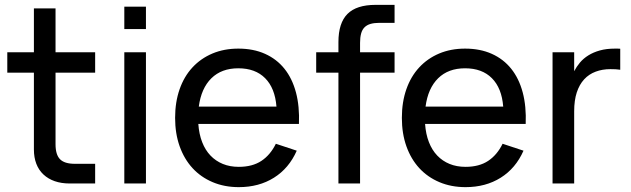

<svg xmlns="http://www.w3.org/2000/svg" viewBox="-20 -755 2597 790"><path d="M10 -540H119.5V-720.5H208.5V-540H371.5V-456H208.5V-161.5Q208.5 -118.5 227 -99.8Q245.5 -81 288 -81H371.5V0H267Q232.5 0 205.2 -9.5Q178 -19 158.8 -37Q139.5 -55 129.5 -81Q119.5 -107 119.5 -140V-456H10Z M491.5 -635.5V-727.5H580.5V-635.5ZM491.5 0V-540H580.5V0Z M962.5 -68.5Q1018.5 -68.5 1055.5 -93Q1092.5 -117.5 1115 -163.5L1201 -135Q1169 -62.5 1107.2 -23.8Q1045.5 15 962.5 15Q903.5 15 855 -5.5Q806.5 -26 772.2 -63.2Q738 -100.5 719.2 -153Q700.5 -205.5 700.5 -270Q700.5 -335 719 -387.8Q737.5 -440.5 771.8 -477.5Q806 -514.5 854 -534.8Q902 -555 960.5 -555Q1022.5 -555 1070.5 -533.5Q1118.5 -512 1150.5 -472Q1182.5 -432 1197.8 -374.5Q1213 -317 1210 -245H796Q799 -203 811.8 -170.2Q824.5 -137.5 846 -115Q867.5 -92.5 896.8 -80.5Q926 -68.5 962.5 -68.5ZM1117.5 -316.5Q1111.5 -392.5 1071 -433.2Q1030.5 -474 960.5 -474Q891.5 -474 849.8 -433Q808 -392 798 -316.5Z M1281 -456V-540H1372.5V-582Q1372.5 -660.5 1409.8 -697.8Q1447 -735 1525.5 -735H1603.5V-661H1541Q1519.5 -661 1504.2 -656.5Q1489 -652 1479.5 -642.2Q1470 -632.5 1465.8 -616.8Q1461.5 -601 1461.5 -578.5V-540H1603.5V-456H1461.5V0H1372.5V-456Z M1895.5 -68.5Q1951.5 -68.5 1988.5 -93Q2025.5 -117.5 2048 -163.5L2134 -135Q2102 -62.5 2040.2 -23.8Q1978.5 15 1895.5 15Q1836.5 15 1788 -5.5Q1739.5 -26 1705.2 -63.2Q1671 -100.5 1652.2 -153Q1633.5 -205.5 1633.5 -270Q1633.5 -335 1652 -387.8Q1670.5 -440.5 1704.8 -477.5Q1739 -514.5 1787 -534.8Q1835 -555 1893.5 -555Q1955.5 -555 2003.5 -533.5Q2051.5 -512 2083.5 -472Q2115.5 -432 2130.8 -374.5Q2146 -317 2143 -245H1729Q1732 -203 1744.8 -170.2Q1757.5 -137.5 1779 -115Q1800.5 -92.5 1829.8 -80.5Q1859 -68.5 1895.5 -68.5ZM2050.5 -316.5Q2044.5 -392.5 2004 -433.2Q1963.5 -474 1893.5 -474Q1824.5 -474 1782.8 -433Q1741 -392 1731 -316.5Z M2532 -468Q2523.5 -469.5 2513.5 -470Q2503.5 -470.5 2491.5 -470.5Q2458.5 -470.5 2431 -460.2Q2403.5 -450 2383.8 -428.8Q2364 -407.5 2353.2 -374.8Q2342.5 -342 2342.5 -297V0H2253.5V-540H2342.5V-462Q2352 -480.5 2366.2 -497.5Q2380.5 -514.5 2401 -527.2Q2421.5 -540 2448.5 -547.5Q2475.5 -555 2510.5 -555Q2516 -555 2521.2 -555Q2526.5 -555 2532 -554.5Z"/></svg>

Font: Vela Sans Med
Style: Regular
Weight: 500
Designer: Principal design: Mikhail Sharanda - project Manrope.
Design modification: Ravid Balaliev
Foundry: Mikhail Sharanda
Version: Version 1.001